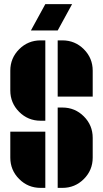

<svg xmlns="http://www.w3.org/2000/svg" viewBox="-20 -904 500 932"><path d="M283 -382Q344 -382 387 -339Q430 -296 430 -235V-139Q430 -78 387 -35Q344 8 283 8H260V-382ZM30 -139V-265H200V8H177Q116 8 73 -35Q30 -78 30 -139ZM30 -561Q30 -622 73 -665Q116 -708 177 -708H200V-318H177Q116 -318 73 -361Q30 -404 30 -465ZM283 -708Q344 -708 387 -665Q430 -622 430 -561V-435H260V-708ZM330 -884 260 -756H130L200 -884Z"/></svg>

Font: Promplate
Style: Bold
Weight: 400
Designer: Evgeny Tarasenko
Foundry: Evgeny Tarasenko
Version: Version 1.000